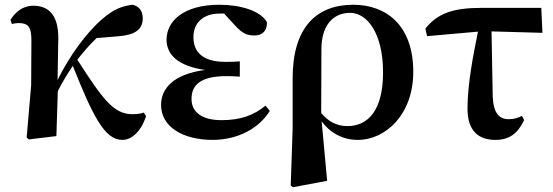

<svg xmlns="http://www.w3.org/2000/svg" viewBox="-20 -572 2324 807"><path d="M494 16C532 16 572 -17 594 -84L584 -99C575 -95 558 -92 537 -92C458 -92 413 -153 305 -321C332 -356 359 -386 386 -412L483 -420C546 -426 580 -447 580 -495C580 -530 561 -546 538 -552C495 -547 460 -535 411 -493C343 -435 272 -337 222 -236L225 -410C226 -510 183 -548 120 -548C75 -548 43 -520 24 -488L30 -471C40 -474 49 -475 59 -475C98 -475 112 -459 112 -403L111 -214L92 6L101 14L217 0L223 -189C246 -233 262 -260 286 -295C370 -86 419 16 494 16Z M874 16C982 16 1071 -35 1114 -106L1096 -128C1046 -87 991 -67 911 -67C824 -67 785 -104 785 -156C785 -212 819 -252 932 -252C944 -252 957 -252 988 -250V-314C963 -312 947 -312 927 -312C830 -312 793 -355 793 -416C793 -477 835 -515 904 -515H922L967 -466C1002 -427 1022 -423 1051 -423C1084 -423 1103 -444 1102 -479C1075 -527 990 -552 902 -552C751 -552 680 -483 680 -405C680 -343 728 -294 842 -278C706 -260 657 -198 657 -131C657 -38 750 16 874 16Z M1202 208 1211 215 1355 188 1332 -62C1367 -14 1420 16 1484 16C1601 16 1717 -91 1717 -270C1717 -468 1601 -552 1465 -552C1309 -552 1210 -456 1210 -243V-32ZM1330 -97 1331 -369C1332 -462 1377 -518 1452 -518C1523 -518 1590 -432 1590 -268C1590 -109 1528 -42 1440 -42C1394 -42 1358 -63 1330 -97Z M2062 16C2121 16 2156 -11 2183 -67L2174 -85C2157 -76 2140 -71 2118 -71C2079 -71 2054 -95 2051 -166L2046 -440L2260 -434L2255 -539H2006C1881 -539 1819 -515 1768 -452L1775 -420L1989 -439C1969 -340 1945 -220 1945 -115C1945 -20 1993 16 2062 16Z"/></svg>

Font: Noto Serif CJK TC
Style: Bold
Weight: 700
Designer: Ryoko NISHIZUKA 西塚涼子 (kana & ideographs); Frank Grießhammer (Latin, Greek & Cyrillic); Wenlong ZHANG 张文龙 (bopomofo); San
Foundry: Adobe
Version: Version 2.001;hotconv 1.1.0;makeotfexe 2.6.0